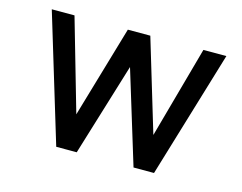

<svg xmlns="http://www.w3.org/2000/svg" viewBox="-78 -630 946 751"><g transform="rotate(15 395.5 -254.5)"><path d="M598 3H515L400 -373L285 3H202L46 -512H138L245 -140L354 -512H445L557 -140L660 -512H753Z"/></g></svg>

Font: SUIT Medium
Style: Regular
Weight: 500
Designer: Sunn Youn; Korean Glyphs from Source Han Sans (Sandoll Communications; Soo-young Jang, Joo-yeon Kang)
Foundry: Sunn
Version: Version 1.120